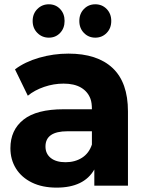

<svg xmlns="http://www.w3.org/2000/svg" viewBox="-20 -853 669 882"><path d="M130 -756.7Q130 -790 151.7 -811.7Q173.3 -833.3 204.4 -833.3Q235.6 -833.3 256.1 -811.7Q276.7 -790 276.7 -756.7Q276.7 -723.3 256.1 -701.7Q235.6 -680 204.4 -680Q173.3 -680 151.7 -701.7Q130 -723.3 130 -756.7ZM344.4 -756.7Q344.4 -790 365.6 -811.7Q386.7 -833.3 417.8 -833.3Q448.9 -833.3 470 -811.7Q491.1 -790 491.1 -756.7Q491.1 -723.3 470 -701.7Q448.9 -680 417.8 -680Q386.7 -680 365.6 -701.7Q344.4 -723.3 344.4 -756.7ZM567.8 -341.1V0H413.3V-74.4Q365.6 8.9 240 8.9Q174.4 8.9 126.7 -14.4Q78.9 -37.8 53.3 -78.9Q27.8 -120 27.8 -172.2Q27.8 -255.6 87.8 -303.3Q147.8 -351.1 272.2 -351.1H402.2Q402.2 -381.1 395.6 -398.9Q383.3 -432.2 352.2 -450.6Q321.1 -468.9 272.2 -468.9Q226.7 -468.9 182.8 -453.9Q138.9 -438.9 107.8 -413.3L48.9 -534.4Q94.4 -568.9 160 -587.8Q225.6 -606.7 294.4 -606.7Q426.7 -606.7 497.2 -540.6Q567.8 -474.4 567.8 -341.1ZM402.2 -188.9V-250H290Q188.9 -250 188.9 -180Q188.9 -146.7 213.3 -127.2Q237.8 -107.8 281.1 -107.8Q324.4 -107.8 356.7 -128.3Q388.9 -148.9 402.2 -188.9Z"/></svg>

Font: Paperlogy 8 ExtraBold
Style: Regular
Weight: 800
Designer: redesigned by Lee Juim, glyphs from Gmarket Sans & Montserrat
Foundry: PT&
Version: Version 1.001